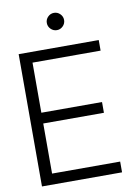

<svg xmlns="http://www.w3.org/2000/svg" viewBox="-101 -1008 761 1072"><g transform="rotate(-10 279.5 -471.5)"><path d="M316.5 -859.5Q302 -845 282 -845Q262 -845 247.5 -859.5Q233 -874 233 -894Q233 -914 247.5 -928.5Q262 -943 282 -943Q302 -943 316.5 -928.5Q331 -914 331 -894Q331 -874 316.5 -859.5ZM116 -690V-406H460V-345H116V-61H502V0H48V-750H502V-690Z"/></g></svg>

Font: Oakes Grotesk Light
Style: Regular
Weight: 300
Designer: Samuel Oakes
Foundry: Samuel Oakes
Version: Version 1.000;PS 001.000;hotconv 1.0.88;makeotf.lib2.5.64775